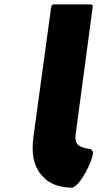

<svg xmlns="http://www.w3.org/2000/svg" viewBox="-20 -852 446 879"><path d="M310 7C314 7 319 4 324 0L332 -7C365 -36 416 -143 404 -161H403L397 -168C396 -169 395 -170 393 -170C386 -171 353 -173 334 -192C327 -202 323 -215 326 -234L405 -825L399 -832H223L215 -825L133 -225C123 -151 134 -92 168 -53L174 -46C203 -12 249 7 310 7Z"/></svg>

Font: Hussar Woodtype
Style: BlkObl
Weight: 900
Foundry: Cannot Into Space Fonts
Version: Version 1.07